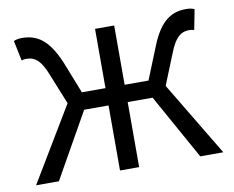

<svg xmlns="http://www.w3.org/2000/svg" viewBox="-66 -638 877 721"><g transform="rotate(-10 373.0 -277.0)"><path d="M16 0H103L243 -248H336V0H409V-248H504L642 0H730L560 -283L606 -397C631 -463 656 -474 684 -474C692 -474 695 -473 702 -471L717 -548C709 -552 698 -554 686 -554C631 -554 587 -530 550 -438L500 -314H409V-540H336V-314H246L197 -438C158 -530 114 -554 59 -554C48 -554 36 -552 28 -548L44 -471C51 -473 54 -474 61 -474C90 -474 115 -463 140 -397L186 -283Z"/></g></svg>

Font: ChiuKong Gothic CL Normal
Style: Regular
Weight: 350
Designer: Ryoko NISHIZUKA 西塚涼子 (kana, bopomofo & ideographs); Paul D. Hunt (Latin, Greek & Cyrillic); Sandoll Communications 산돌커뮤니
Foundry: Adobe
Version: Version 1.300